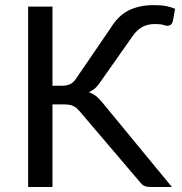

<svg xmlns="http://www.w3.org/2000/svg" viewBox="-20 -743 725 763"><path d="M188.5 -402.3Q197.3 -402.3 224.6 -402.3Q243.2 -402.3 255.9 -407.2Q268.6 -412.1 280.3 -427.7Q327.1 -496.1 419.9 -631.8Q450.2 -681.6 492.2 -702.1Q534.2 -722.7 590.8 -722.7Q620.1 -722.7 640.6 -718.8Q660.2 -714.8 675.8 -708Q672.9 -691.4 667 -659.2Q665 -652.3 662.1 -648.4Q659.2 -643.6 654.3 -642.6Q650.4 -640.6 645.5 -640.6Q640.6 -640.6 636.7 -641.6Q628.9 -644.5 618.2 -646.5Q607.4 -647.5 595.7 -647.5Q567.4 -647.5 544.9 -635.7Q523.4 -623 507.8 -600.6Q463.9 -539.1 377.9 -416Q368.2 -401.4 357.4 -391.6Q345.7 -381.8 333 -377Q348.6 -371.1 360.4 -362.3Q373 -352.5 384.8 -337.9Q477.5 -224.6 663.1 0Q642.6 0 579.1 0Q570.3 0 563.5 -1Q556.6 -2.9 551.8 -4.9Q546.9 -7.8 543 -11.7Q539.1 -15.6 535.2 -20.5Q455.1 -114.3 294.9 -302.7Q289.1 -308.6 284.2 -313.5Q278.3 -318.4 271.5 -321.3Q264.6 -325.2 256.8 -326.2Q248 -328.1 236.3 -328.1Q219.7 -328.1 188.5 -328.1Q188.5 -246.1 188.5 0Q164.1 0 91.8 0Q91.8 -67.4 91.8 -268.6Q91.8 -380.9 91.8 -716.8Q115.2 -716.8 188.5 -716.8Q188.5 -637.7 188.5 -402.3Z"/></svg>

Font: Lato
Style: Regular
Weight: 400
Designer: Lukasz Dziedzic with Adam Twardoch and Botio Nikoltchev
Version: Version 2.015; 2015-08-06; http://www.latofonts.com/